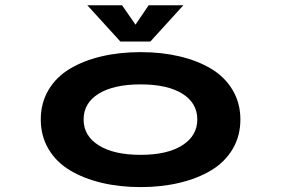

<svg xmlns="http://www.w3.org/2000/svg" viewBox="-20 -714 1090 744"><path d="M690.5 -693.5 562.5 -553H446.5L318.5 -693.5H453L505 -618.5L556 -693.5ZM525 11Q443 11 373.2 -5.8Q303.5 -22.5 250.8 -54.2Q198 -86 168 -136.5Q138 -187 138 -251Q138 -315 168 -365.5Q198 -416 250.8 -447.5Q303.5 -479 373.2 -495.5Q443 -512 525 -512Q606.5 -512 676.2 -495.5Q746 -479 798.8 -447.2Q851.5 -415.5 881.5 -365Q911.5 -314.5 911.5 -251Q911.5 -187 881.5 -136.5Q851.5 -86 798.8 -54.2Q746 -22.5 676.2 -5.8Q606.5 11 525 11ZM525 -114Q628.5 -114 686.5 -151Q744.5 -188 744.5 -251Q744.5 -315 686.5 -351Q628.5 -387 525 -387Q421 -387 362.5 -351Q304 -315 304 -251Q304 -187.5 362.5 -150.8Q421 -114 525 -114Z"/></svg>

Font: League Mono Extended SemiBold
Style: Regular
Weight: 600
Width: 9
Designer: Tyler Finck
Foundry: The League of Moveable Type / Tyler Finck
Version: Version 2.210